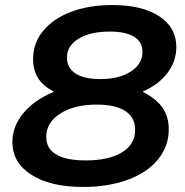

<svg xmlns="http://www.w3.org/2000/svg" viewBox="-20 -730 734 760"><path d="M29 -168Q29 -229 72 -281.5Q115 -334 192 -366V-368Q150 -390 130.5 -421Q111 -452 111 -496Q111 -559 150.5 -607.5Q190 -656 261 -683Q332 -710 425 -710Q543 -710 610.5 -665.5Q678 -621 678 -544Q678 -488 643 -441.5Q608 -395 546 -368V-366Q599 -339 623.5 -303.5Q648 -268 648 -218Q648 -151 605.5 -99Q563 -47 486 -18.5Q409 10 309 10Q180 10 104.5 -38Q29 -86 29 -168ZM544 -525Q544 -564 511 -584.5Q478 -605 415 -605Q338 -605 291.5 -577Q245 -549 245 -502Q245 -461 279 -439Q313 -417 377 -417Q452 -417 498 -447Q544 -477 544 -525ZM515 -216Q515 -265 476 -290.5Q437 -316 363 -316Q274 -316 218.5 -280.5Q163 -245 163 -188Q163 -142 202.5 -118.5Q242 -95 319 -95Q411 -95 463 -127Q515 -159 515 -216Z"/></svg>

Font: Kodchasan
Style: Bold Italic
Weight: 700
Italic angle: -10°
Version: Version 1.000; ttfautohint (v1.6)